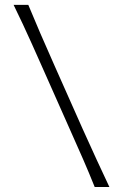

<svg xmlns="http://www.w3.org/2000/svg" viewBox="-20 -752 495 772"><path d="M360.8 0H419.9Q393.1 -57.1 368.2 -110.8Q343.3 -164.6 312 -234.4L198.7 -489.3Q166.5 -562 142.3 -617.7Q118.2 -673.3 93.8 -732.4H34.7Q54.2 -692.9 71.5 -655.5Q88.9 -618.2 107.2 -577.6Q125.5 -537.1 147.5 -487.3L259.8 -234.4Q291 -164.6 314.5 -110.8Q337.9 -57.1 360.8 0Z"/></svg>

Font: Pinar FD VF
Style: Regular
Weight: 300
Designer: Amin Abedi
Version: Version 2.000